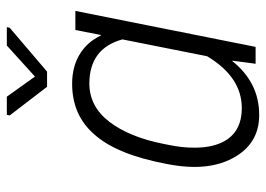

<svg xmlns="http://www.w3.org/2000/svg" viewBox="-128 -642 780 563"><g transform="rotate(-90 261.5 -360.0)"><path d="M206 10.5Q122 10.5 80.5 -65.5Q54 -114 54 -179Q54 -216 62.5 -259.5Q90 -406.5 149 -472.5Q205.5 -538 298 -538Q347.5 -538 384 -516Q420.5 -494 439.5 -453.5L441 -454L455.5 -528.5H511.5L406 0H356.5L365.5 -67.5L364.5 -68.5Q334.5 -30.5 295 -10Q255.5 10.5 206 10.5ZM227 -40.5Q317.5 -40.5 378.5 -142L428 -390.5Q401.5 -487 299 -487.5Q231.5 -487.5 186.5 -429Q141.5 -370.5 121.5 -269.5L119.5 -259.5Q110 -215 110.5 -178.5Q110.5 -131 126 -98.5Q153.5 -40.5 227 -40.5ZM333.5 -611.5H289L205 -721L207 -729.5H260L319 -647L410 -729.5H464L462 -721Z"/></g></svg>

Font: Roberto Sans Light
Style: Italic
Weight: 300
Italic angle: -11°
Designer: Google
Version: Version 1.00;June 11, 2020;FontCreator 12.0.0.2522 64-bit; t